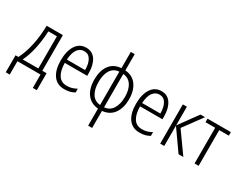

<svg xmlns="http://www.w3.org/2000/svg" viewBox="-99 -1387 2863 2254"><g transform="rotate(30 1333.0 -260.0)"><path d="M375 -49H433V181H379V0H66V181H12V-49H51Q101 -147 127 -271.5Q153 -396 155 -532H375ZM205 -485Q200 -363 176 -249.5Q152 -136 109 -49H321V-485Z M861 -301V-261H557Q559 -152 597 -95.5Q635 -39 709 -39Q746 -39 776.5 -47.5Q807 -56 841 -75V-24Q810 -6 777.5 2Q745 10 705 10Q605 10 553 -63Q501 -136 501 -263Q501 -391 550 -466.5Q599 -542 689 -542Q773 -542 817 -475Q861 -408 861 -301ZM559 -307H806Q806 -392 776.5 -443.5Q747 -495 689 -495Q632 -495 598 -447Q564 -399 559 -307Z M1217 -540Q1317 -533 1371 -459Q1425 -385 1425 -267Q1425 -150 1371.5 -75Q1318 0 1217 9V240H1163V9Q1065 1 1010 -71.5Q955 -144 955 -268Q955 -387 1008.5 -460Q1062 -533 1164 -540V-760H1217ZM1012 -267Q1012 -167 1050 -106.5Q1088 -46 1163 -40V-492Q1090 -487 1051 -428Q1012 -369 1012 -267ZM1217 -40Q1292 -46 1330.5 -108.5Q1369 -171 1369 -267Q1369 -368 1329.5 -426.5Q1290 -485 1217 -492Z M1881 -301V-261H1577Q1579 -152 1617 -95.5Q1655 -39 1729 -39Q1766 -39 1796.5 -47.5Q1827 -56 1861 -75V-24Q1830 -6 1797.5 2Q1765 10 1725 10Q1625 10 1573 -63Q1521 -136 1521 -263Q1521 -391 1570 -466.5Q1619 -542 1709 -542Q1793 -542 1837 -475Q1881 -408 1881 -301ZM1579 -307H1826Q1826 -392 1796.5 -443.5Q1767 -495 1709 -495Q1652 -495 1618 -447Q1584 -399 1579 -307Z M2302 -532 2116 -279 2315 0H2250L2056 -275V0H2001V-532H2056V-279L2240 -532Z M2522 -484V0H2467V-484H2336V-532H2652V-484Z"/></g></svg>

Font: Noto Sans Display Light Narrow
Style: Regular
Weight: 300
Width: 4
Designer: Monotype Design team
Foundry: Monotype Imaging Inc.
Version: Version 1.000